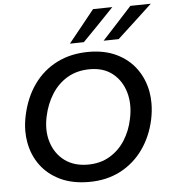

<svg xmlns="http://www.w3.org/2000/svg" viewBox="-63 -1025 966 1094"><g transform="rotate(-5 420.0 -478.5)"><path d="M402 12Q307.5 12 238.2 -21Q169 -54 126.8 -111Q84.5 -168 71 -242Q65 -274 65 -307.5Q65 -351 75 -397Q96.5 -498 149.2 -572Q202 -646 281.8 -686.2Q361.5 -726.5 464 -726.5Q555.5 -726.5 623.8 -693.2Q692 -660 734 -602Q776 -544 789.5 -469.5Q795 -437.5 795 -404Q795 -359 785 -311.5Q764.5 -216 712.5 -143Q660.5 -70 581.8 -29Q503 12 402 12ZM403.5 -87Q475 -87 528.8 -118.8Q582.5 -150.5 617 -204.5Q651.5 -258.5 665 -325.5Q673.5 -364.5 673.5 -400.5Q673.5 -440.5 663 -477Q643 -545.5 591.8 -586.5Q540.5 -627.5 462.5 -627.5Q389 -627.5 334.2 -595.5Q279.5 -563.5 244 -507.8Q208.5 -452 193.5 -381.5Q185.5 -344.5 185.5 -310.5Q185.5 -269 197.5 -232.5Q219 -165.5 272.2 -126.2Q325.5 -87 403.5 -87ZM554.5 -782.5Q597.5 -829.5 639.5 -875Q681 -920.5 723.5 -967L840.5 -969Q789 -921 739.2 -875Q689.5 -829 640.5 -784ZM361.5 -782.5Q399.5 -829.5 436.2 -875Q473 -920.5 510 -967L620.5 -969Q575 -921 530.5 -875.2Q486 -829.5 441.5 -784Z"/></g></svg>

Font: Heraclito Medium
Style: Italic
Weight: 500
Italic angle: -12°
Designer: Kostas Bartsokas (font) & Cristiano Sobral (main changes)
Foundry: Kostas Bartsokas (font) & Cristiano Sobral (main changes)
Version: Version 1.00;July 8, 2020;FontCreator 13.0.0.2655 64-bit